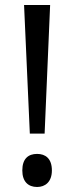

<svg xmlns="http://www.w3.org/2000/svg" viewBox="-20 -734 297 766"><path d="M158 -201 180 -714H76L99 -201ZM69 -54C69 -9 93 12 128 12C160 12 187 -8 187 -54C187 -102 161 -120 128 -120C93 -120 69 -101 69 -54Z"/></svg>

Font: Noto Sans Georgian SemiCondensed
Style: Regular
Weight: 400
Width: 4
Designer: Monotype Design Team, Akaki Razmadze
Foundry: Google LLC
Version: Version 2.005